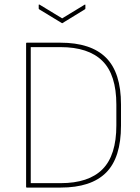

<svg xmlns="http://www.w3.org/2000/svg" viewBox="-20 -848 635 868"><path d="M101 0Q98 0 98 -3V-652Q98 -655 101 -655H253Q391 -655 459 -587.5Q527 -520 527 -376V-280Q527 -135 459.5 -67.5Q392 0 254 0ZM119 -20H254Q381 -20 443.5 -83Q506 -146 506 -281V-375Q506 -510 443 -572.5Q380 -635 253 -635H119ZM259 -744 157 -806Q155 -807 155 -810V-825Q155 -829 159 -827L261 -765L363 -827Q366 -829 366 -825V-810Q366 -807 364 -806L263 -744Q261 -742 259 -744Z"/></svg>

Font: Sofia Sans Semi Condensed Thin
Style: Regular
Weight: 250
Version: Version 4.100